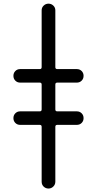

<svg xmlns="http://www.w3.org/2000/svg" viewBox="-20 -830 540 1069"><path d="M201.2 -210Q211.9 -210 211.9 -220.7V-359.4Q211.9 -370.1 201.2 -370.1H91.8Q76.2 -370.1 65.4 -380.9Q54.7 -391.6 54.7 -407.7Q54.7 -423.8 65.4 -434.6Q76.2 -445.3 91.8 -445.3H201.2Q211.9 -445.3 211.9 -456.1V-772.5Q211.9 -788.1 223.1 -798.8Q234.4 -809.6 250 -809.6Q265.6 -809.6 276.9 -798.8Q288.1 -788.1 288.1 -772.5V-456.1Q288.1 -445.3 298.8 -445.3H408.2Q423.8 -445.3 434.6 -434.6Q445.3 -423.8 445.3 -407.7Q445.3 -391.6 434.6 -380.9Q423.8 -370.1 408.2 -370.1H298.8Q288.1 -370.1 288.1 -359.4V-220.7Q288.1 -210 298.8 -210H408.2Q423.8 -210 434.6 -199.2Q445.3 -188.5 445.3 -172.4Q445.3 -156.2 434.6 -145.5Q423.8 -134.8 408.2 -134.8H298.8Q288.1 -134.8 288.1 -124V181.6Q288.1 197.3 276.9 208.5Q265.6 219.7 250 219.7Q234.4 219.7 223.1 209Q211.9 198.2 211.9 181.6V-124Q211.9 -134.8 201.2 -134.8H91.8Q76.2 -134.8 65.4 -145.5Q54.7 -156.2 54.7 -172.4Q54.7 -188.5 65.4 -199.2Q76.2 -210 91.8 -210Z"/></svg>

Font: Rounded-X Mgen+ 1m regular
Style: Regular
Weight: 400
Designer: [Source Han Sans]
Ryoko NISHIZUKA  (kana & ideographs); Paul D. Hunt (Latin, Greek & Cyrillic); Wenlong ZHANG  (bopomofo
Version: Version 1.059.20150602